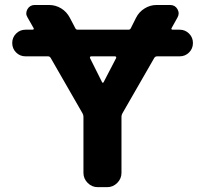

<svg xmlns="http://www.w3.org/2000/svg" viewBox="-20 -775 823 774"><path d="M448.2 -541Q449.2 -543.9 447.8 -545.9Q446.3 -547.9 443.4 -547.9H347.7Q344.7 -547.9 343.3 -545.9Q341.8 -543.9 342.8 -541L391.6 -443.4Q392.6 -441.4 394.5 -441.4Q396.5 -441.4 397.5 -443.4ZM83 -547.9Q60.5 -547.9 44.9 -563.5Q29.3 -579.1 29.3 -601.6Q29.3 -624 44.9 -639.6Q60.5 -655.3 83 -655.3H111.3Q114.3 -655.3 115.7 -657.2Q117.2 -659.2 115.2 -662.1L90.8 -705.1Q85.9 -712.9 85.9 -721.2Q85.9 -729.5 90.8 -738.3Q100.6 -754.9 120.1 -754.9H177.7Q204.1 -754.9 226.6 -741.2Q249 -727.5 261.7 -703.1L283.2 -662.1Q286.1 -655.3 293 -655.3H498Q504.9 -655.3 507.8 -662.1L528.3 -703.1Q540 -726.6 562.5 -740.7Q585 -754.9 611.3 -754.9H666Q685.5 -754.9 695.3 -738.3Q700.2 -729.5 700.2 -720.7Q700.2 -712.9 695.3 -704.1L671.9 -662.1Q669.9 -659.2 671.4 -657.2Q672.9 -655.3 675.8 -655.3H704.1Q726.6 -655.3 742.2 -639.6Q757.8 -624 757.8 -601.6Q757.8 -579.1 742.2 -563.5Q726.6 -547.9 704.1 -547.9H613.3Q605.5 -547.9 601.6 -541L473.6 -318.4Q469.7 -311.5 469.7 -304.7V-78.1Q469.7 -54.7 452.6 -37.6Q435.5 -20.5 412.1 -20.5H374Q350.6 -20.5 333.5 -37.6Q316.4 -54.7 316.4 -78.1V-304.7Q316.4 -311.5 312.5 -318.4L184.6 -541Q180.7 -547.9 173.8 -547.9Z"/></svg>

Font: Gen Jyuu Gothic P Bold
Style: Bold
Weight: 700
Designer: [Source Han Sans]
Ryoko NISHIZUKA  (kana & ideographs); Paul D. Hunt (Latin, Greek & Cyrillic); Wenlong ZHANG  (bopomofo
Version: Version 1.002.20150607